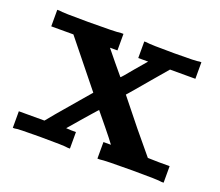

<svg xmlns="http://www.w3.org/2000/svg" viewBox="-83 -560 774 676"><g transform="rotate(20 303.5 -222.0)"><path d="M227 0Q214 -3 121 -3Q37 -3 28 0H21V-62H117L145 -96Q194 -153 209 -171L245 -213Q184 -288 109 -382H26V-444H34Q46 -441 143 -441Q247 -441 265 -444H274V-382H246L281 -339L316 -297Q318 -297 354 -341L389 -382H352V-444H360Q374 -441 466 -441Q550 -441 559 -444H566V-382H471L419 -321Q403 -302 386 -282Q369 -262 362.5 -254.5Q356 -247 355 -246Q438 -141 504 -63L545 -62H586V0H578Q566 -3 469 -3Q365 -3 347 0H338V-62H366Q353 -80 326 -113L285 -163Q281 -158 265.5 -141Q250 -124 241 -113L198 -63L217 -62H235V0Z"/></g></svg>

Font: KaTeX_Main
Style: Bold
Weight: 700
Version: Version